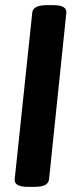

<svg xmlns="http://www.w3.org/2000/svg" viewBox="-20 -722 295 744"><path d="M87 2Q34 2 37 -28L105 -673Q108 -702 161 -702H187Q240 -702 237 -672L170 -27Q168 -12 154.5 -5Q141 2 113 2Z"/></svg>

Font: Asap Condensed Condensed SemiBold
Style: Italic
Weight: 600
Width: 3
Italic angle: -6°
Designer: Pablo Cosgaya
Foundry: Omnibus-Type
Version: Version 3.001; ttfautohint (v1.8.4.7-5d5b)